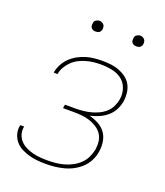

<svg xmlns="http://www.w3.org/2000/svg" viewBox="-131 -787 762 885"><g transform="rotate(20 250.0 -344.5)"><path d="M198 8Q176 8 155 6Q134 4 114.5 -1.5Q95 -7 77 -16Q59 -25 46 -40Q33 -55 27 -75Q21 -95 25 -116L26 -120H45L44 -117Q41 -98 46.5 -80.5Q52 -63 64 -50.5Q76 -38 92 -30Q108 -22 126 -17.5Q144 -13 162 -11.5Q180 -10 199 -10Q219 -10 239 -12Q259 -14 279 -19.5Q299 -25 318 -35Q337 -45 352.5 -60Q368 -75 377 -94Q386 -113 390 -133Q393 -154 390.5 -173.5Q388 -193 377.5 -208.5Q367 -224 350.5 -234.5Q334 -245 315.5 -251Q297 -257 277 -259Q257 -261 237 -261H184L187 -279H240Q258 -279 276.5 -281Q295 -283 313 -287.5Q331 -292 349 -300.5Q367 -309 381.5 -322Q396 -335 404.5 -352.5Q413 -370 416 -388Q421 -416 412 -442Q403 -468 382.5 -483.5Q362 -499 335 -504.5Q308 -510 280 -510Q262 -510 244 -508Q226 -506 208.5 -501Q191 -496 174 -487.5Q157 -479 143.5 -466Q130 -453 120 -436.5Q110 -420 107 -402V-400H88V-403Q92 -423 102 -442Q112 -461 127.5 -476Q143 -491 162 -501.5Q181 -512 201 -518Q221 -524 241 -526Q261 -528 281 -528Q303 -528 324 -525.5Q345 -523 364 -515.5Q383 -508 399 -496Q415 -484 424.5 -466.5Q434 -449 436.5 -428Q439 -407 436 -386Q432 -364 421.5 -343.5Q411 -323 393 -308Q375 -293 354 -284Q333 -275 311 -270Q335 -264 356.5 -252.5Q378 -241 391.5 -222.5Q405 -204 409 -179.5Q413 -155 409 -130Q406 -108 395.5 -86.5Q385 -65 368 -48.5Q351 -32 330 -20.5Q309 -9 286.5 -3Q264 3 242 5.5Q220 8 198 8ZM404 -644Q398 -644 392.5 -646Q387 -648 383 -652.5Q379 -657 378.5 -663.5Q378 -670 379 -676Q379 -681 381.5 -685Q384 -689 388 -691.5Q392 -694 396 -695.5Q400 -697 405 -697Q411 -697 416.5 -694.5Q422 -692 426 -687.5Q430 -683 431 -676.5Q432 -670 431 -664Q430 -659 427.5 -655Q425 -651 421.5 -648.5Q418 -646 413.5 -645Q409 -644 404 -644ZM204 -644Q198 -644 192.5 -646Q187 -648 183 -652.5Q179 -657 178.5 -663.5Q178 -670 179 -676Q179 -681 181.5 -685Q184 -689 188 -691.5Q192 -694 196 -695.5Q200 -697 205 -697Q211 -697 216.5 -694.5Q222 -692 226 -687.5Q230 -683 231 -676.5Q232 -670 231 -664Q230 -659 227.5 -655Q225 -651 221.5 -648.5Q218 -646 213.5 -645Q209 -644 204 -644Z"/></g></svg>

Font: Iosevka Thin
Style: Italic
Weight: 100
Italic angle: -9°
Monospace: yes
Designer: Belleve Invis
Foundry: Belleve Invis
Version: Version 32.5.0; ttfautohint (v1.8.4)